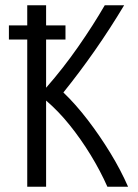

<svg xmlns="http://www.w3.org/2000/svg" viewBox="-20 -713 526 733"><path d="M84 0V-562H14V-616H84V-693H156V-616H230V-562H156V-378Q221 -452 278.5 -534.5Q336 -617 380 -693H454Q400 -603 342 -520Q284 -437 222 -360Q269 -315 315 -255Q361 -195 401 -129.5Q441 -64 469 0H390Q363 -61 326 -121.5Q289 -182 246 -235.5Q203 -289 156 -329V0Z"/></svg>

Font: Ubuntu Sans Condensed
Style: Regular
Weight: 400
Width: 3
Designer: Dalton Maag Ltd
Foundry: Dalton Maag Ltd
Version: Version 1.006; ttfautohint (v1.8.4.7-5d5b)